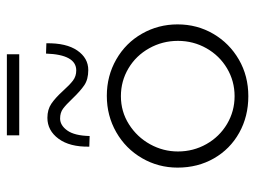

<svg xmlns="http://www.w3.org/2000/svg" viewBox="-112 -623 743 559"><g transform="rotate(-90 259.5 -343.5)"><path d="M260 -404Q318 -404 366 -376.5Q414 -349 441 -301.5Q468 -254 468 -198Q468 -141 440.5 -94Q413 -47 365.5 -19.5Q318 8 259 8Q200 8 152.5 -18.5Q105 -45 78 -92Q51 -139 51 -198Q51 -254 78.5 -301.5Q106 -349 154 -376.5Q202 -404 260 -404ZM259 -32Q303 -32 340 -54Q377 -76 398.5 -114Q420 -152 420 -197Q420 -242 398.5 -280.5Q377 -319 340 -341Q303 -363 259 -363Q214 -363 177 -339.5Q140 -316 119 -278Q98 -240 98 -197Q98 -152 119.5 -114Q141 -76 178 -54Q215 -32 259 -32ZM252 -504Q234 -523 222.5 -531.5Q211 -540 194 -540Q174 -540 159 -519Q144 -498 143 -454L112 -455Q111 -512 135 -544.5Q159 -577 196 -577Q220 -577 237 -565.5Q254 -554 274 -532Q292 -512 304.5 -502.5Q317 -493 334 -493Q380 -493 383 -581L413 -580Q414 -522 392 -490Q370 -458 335 -458Q308 -458 291 -469.5Q274 -481 252 -504ZM381 -695V-659H145V-695Z"/></g></svg>

Font: Josefin Sans Light
Style: Regular
Weight: 300
Designer: Santiago Orozco
Foundry: Typemade
Version: Version 2.000